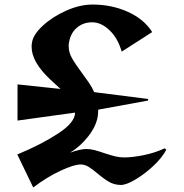

<svg xmlns="http://www.w3.org/2000/svg" viewBox="-20 -804 810 844"><path d="M310 -309 57 -274V-433L246 -413Q239 -419 200 -455.5Q161 -492 140 -528Q119 -564 119 -598Q119 -608 120 -613Q124 -650 167 -690Q210 -730 270.5 -757Q331 -784 387 -784Q471 -784 542 -752Q613 -720 649 -663L515 -577Q498 -636 461.5 -671Q425 -706 385 -706Q344 -706 315.5 -680Q287 -654 282 -608V-600Q282 -574 296 -549Q310 -524 339 -485Q354 -465 369.5 -442.5Q385 -420 394 -399L631 -369V-362L412 -322Q412 -314 410 -294Q403 -249 367.5 -204Q332 -159 288 -133Q334 -149 359 -149Q377 -149 394.5 -144.5Q412 -140 438 -131Q468 -121 487 -116.5Q506 -112 527 -112Q562 -112 611.5 -122Q661 -132 704 -152L711 -146Q693 -111 654.5 -75Q616 -39 575.5 -15Q535 9 512 9Q483 9 459.5 -4.5Q436 -18 408 -42Q384 -62 368 -71.5Q352 -81 335 -81Q305 -81 246 -53.5Q187 -26 126 20L56 -125Q162 -169 236 -217.5Q310 -266 310 -309Z"/></svg>

Font: Tiejili SC
Style: Regular
Weight: 400
Designer: Buernia
Foundry: Ershou Xiaoxi Press
Version: Version 1.100